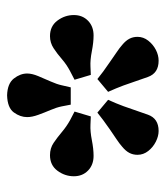

<svg xmlns="http://www.w3.org/2000/svg" viewBox="18 -882 478 555"><g transform="rotate(-90 257.5 -605.0)"><path d="M359 -386Q323 -386 312 -417Q306 -433 296.5 -461.5Q287 -490 279 -509L269 -532L306 -563L328 -546Q341 -537 355 -527Q369 -517 382.5 -508Q396 -499 405 -491Q417 -481 422.5 -470.5Q428 -460 428 -447Q428 -430 417 -416Q406 -402 390.5 -394Q375 -386 359 -386ZM156 -386Q141 -386 125 -394Q109 -402 98 -416Q87 -430 87 -447Q87 -460 92.5 -470.5Q98 -481 110 -491Q119 -499 132.5 -508Q146 -517 160.5 -527Q175 -537 187 -546L209 -563L246 -532L236 -509Q228 -490 218.5 -461.5Q209 -433 203 -417Q192 -386 156 -386ZM84 -574Q58 -574 41.5 -590Q25 -606 25 -631Q25 -657 41 -678.5Q57 -700 86 -700Q106 -700 121.5 -689.5Q137 -679 153 -665.5Q169 -652 187 -642L212 -629L198 -582L174 -583Q155 -584 129.5 -579Q104 -574 84 -574ZM232 -640 227 -666Q224 -681 216.5 -698.5Q209 -716 202.5 -734Q196 -752 196 -766Q196 -786 209.5 -804.5Q223 -823 259 -824Q293 -823 307.5 -804.5Q322 -786 322 -766Q322 -752 314.5 -734Q307 -716 299 -698Q291 -680 288 -666L282 -640ZM432 -574Q412 -574 386.5 -579Q361 -584 342 -583L318 -582L304 -629L329 -642Q348 -652 363.5 -665.5Q379 -679 395 -689.5Q411 -700 430 -700Q459 -700 475 -678.5Q491 -657 491 -631Q491 -606 474.5 -590Q458 -574 432 -574Z"/></g></svg>

Font: BioRhyme ExtraBold
Style: Regular
Weight: 800
Designer: Aoife Mooney
Foundry: Aoife Mooney Type
Version: Version 1.600;gftools[0.9.33]